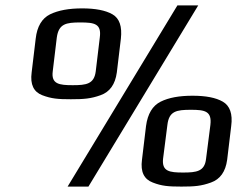

<svg xmlns="http://www.w3.org/2000/svg" viewBox="-20 -680 895 710"><path d="M427 -537C432 -582 422 -612 396 -627C370 -642 332 -649 284 -649C235 -649 196 -642 165 -627C135 -612 117 -582 112 -537L97 -412C91 -367 105 -340 136 -328C170 -315 194 -313 242 -313C290 -313 316 -315 352 -328C386 -340 406 -368 412 -412ZM249 -365C199 -365 169 -369 175 -416L190 -541C197 -592 224 -597 277 -597C330 -597 356 -592 349 -541L334 -416C328 -369 299 -365 249 -365ZM713 -660H636L230 10H307ZM835 -214C841 -259 830 -289 804 -304C778 -319 741 -326 692 -326C643 -326 604 -319 574 -304C544 -289 526 -259 520 -214L505 -89C499 -44 513 -17 545 -5C578 8 603 10 651 10C699 10 724 8 760 -5C794 -17 814 -45 820 -89ZM657 -42C607 -42 578 -46 583 -93L599 -218C605 -269 632 -274 686 -274C738 -274 764 -269 758 -218L742 -93C737 -46 707 -42 657 -42Z"/></svg>

Font: Gamestation Text
Style: Italic
Weight: 400
Designer: Jonas Hecksher
Foundry: Jonas Hecksher, Playtypeª, e-types AS
Version: Version 1.003